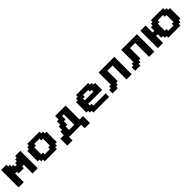

<svg xmlns="http://www.w3.org/2000/svg" viewBox="593 -2685 4869 4869"><g transform="rotate(-45 3028.0 -250.0)"><path d="M500 0H687.5V-625H500V-562.5H437.5V-500H375V-437.5H312.5V-500H250V-562.5H187.5V-625H0V0H187.5V-312.5H250V-250H437.5V-312.5H500Z M936.5 0H1374V-62.5H1436.5V-125H1499V-500H1436.5V-562.5H1374V-625H936.5V-562.5H874V-500H811.5V-125H874V-62.5H936.5ZM1249 -125H1061.5V-187.5H999V-437.5H1061.5V-500H1249V-437.5H1311.5V-187.5H1249Z M2248 125H2435.5V-125H2310.5V-625H1935.5V-500H1873V-375H1810.5V-250H1748V-125H1623V125H1810.5V0H2248ZM2123 -125H1935.5V-250H1998V-375H2060.5V-500H2123Z M2684.6 0H3247.1V-125H2809.6V-187.5H2747.1V-250H3247.1V-500H3184.6V-562.5H3122.1V-625H2684.6V-562.5H2622.1V-500H2559.6V-125H2622.1V-62.5H2684.6ZM3059.6 -375H2747.1V-437.5H2809.6V-500H2997.1V-437.5H3059.6Z M3871.1 0H4058.6V-625H3496.1V-187.5H3433.6V-125H3371.1V0H3558.6V-62.5H3621.1V-125H3683.6V-500H3871.1Z M4682.6 0H4870.1V-625H4307.6V-187.5H4245.1V-125H4182.6V0H4370.1V-62.5H4432.6V-125H4495.1V-500H4682.6Z M5369.1 0H5806.6V-62.5H5869.1V-125H5931.6V-500H5869.1V-562.5H5806.6V-625H5369.1V-562.5H5306.6V-500H5244.1V-375H5181.6V-625H4994.1V0H5181.6V-250H5244.1V-125H5306.6V-62.5H5369.1ZM5681.6 -125H5494.1V-187.5H5431.6V-437.5H5494.1V-500H5681.6V-437.5H5744.1V-187.5H5681.6Z"/></g></svg>

Font: Faithful 32x
Style: Semibold
Weight: 400
Foundry: Faithful Resource Pack
Version: Version 1.0; January 27, 2023